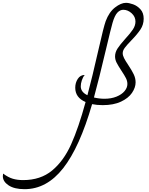

<svg xmlns="http://www.w3.org/2000/svg" viewBox="-560 -734 1052 1355"><path d="M365 -447Q335 -416 320.5 -396.5Q306 -377 306 -358Q306 -343 315.5 -324Q325 -305 344 -277Q370 -238 383.5 -210Q397 -182 397 -153Q397 -116 371.5 -78.5Q346 -41 293.5 -16.5Q241 8 165 8Q124 8 90 1Q2 305 -114 453Q-230 601 -387 601Q-459 601 -499.5 574Q-540 547 -540 509Q-540 503 -538 491Q-502 518 -469.5 527.5Q-437 537 -397 537Q-274 537 -192.5 469.5Q-111 402 -58.5 285.5Q-6 169 44 -14Q-29 -45 -29 -115Q-29 -150 -11 -177.5Q7 -205 38 -205Q25 -190 17.5 -167Q10 -144 10 -125Q10 -84 57 -62Q89 -181 137 -392Q171 -543 186 -585Q210 -649 252 -681.5Q294 -714 329 -714Q350 -714 379.5 -703.5Q409 -693 431.5 -668Q454 -643 454 -602Q454 -560 431 -525.5Q408 -491 365 -447ZM297 -235Q274 -270 263 -291.5Q252 -313 252 -336Q252 -365 270 -392.5Q288 -420 324 -460Q359 -498 377.5 -525.5Q396 -553 396 -582Q396 -616 369 -640.5Q342 -665 310 -665Q287 -665 268 -644.5Q249 -624 234 -572Q224 -538 187 -382Q139 -178 103 -46Q141 -37 177 -37Q225 -37 262 -52Q299 -67 319 -91Q339 -115 339 -141Q339 -162 329 -182Q319 -202 297 -235Z"/></svg>

Font: Charmonman
Style: Regular
Weight: 400
Designer: Ekaluck Peanpanawate
Foundry: Cadson Demak Co.,Ltd.
Version: Version 1.000; ttfautohint (v1.6)